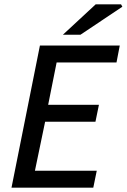

<svg xmlns="http://www.w3.org/2000/svg" viewBox="-20 -865 584 885"><path d="M33 0 164 -655H532L517 -577H241L202 -382H436L420 -304H188L141 -78H426L410 0ZM270 -705 421 -845H538L544 -834L351 -705Z"/></svg>

Font: Source Sans 3 Medium
Style: Italic
Weight: 500
Italic angle: -11°
Designer: Paul D. Hunt
Foundry: Adobe
Version: Version 3.052;hotconv 1.1.0;makeotfexe 2.6.0